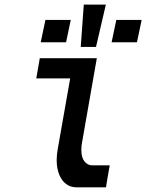

<svg xmlns="http://www.w3.org/2000/svg" viewBox="-20 -798 640 818"><path d="M221.5 -116.5Q221.5 -138.5 226 -163L279 -464H134.5L149.5 -550H392.5L329 -188Q326.5 -175 326.5 -159Q326.5 -127 340 -110.2Q353.5 -93.5 373.5 -93.5H447.5L440.5 -54Q438.5 -41.5 436 -27.5Q433.5 -13.5 431.5 0H305Q280.5 0 261.8 -14Q243 -28 232.2 -54.2Q221.5 -80.5 221.5 -116.5ZM475.5 -713H583.5L563.5 -618H455.5ZM173.5 -713H281.5L261.5 -618H153.5ZM431 -778.5 389 -598H324L337 -778.5Z"/></svg>

Font: JuliaMono SemiBoldItalic
Style: Regular
Weight: 600
Italic angle: -9°
Monospace: yes
Designer: cormullion
Foundry: corm
Version: Version 0.049; ttfautohint (v1.8.4)